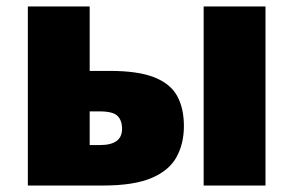

<svg xmlns="http://www.w3.org/2000/svg" viewBox="-20 -573 906 593"><path d="M66 0V-553H257V-354H320Q407 -354 457 -334Q507 -314 527.5 -276Q548 -238 548 -184Q548 -129 525 -87.5Q502 -46 447.5 -23Q393 0 298 0ZM609 0V-553H800V0ZM289 -125Q357 -125 357 -175Q357 -201 343 -215Q329 -229 287 -229H257V-125Z"/></svg>

Font: Noto Sans Black
Style: Regular
Weight: 900
Designer: Monotype Design Team
Foundry: Monotype Imaging Inc.
Version: Version 2.007